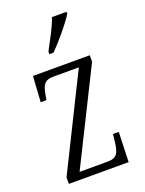

<svg xmlns="http://www.w3.org/2000/svg" viewBox="-145 -836 683 905"><g transform="rotate(-20 196.5 -383.0)"><path d="M162 -619V-606H183C227 -651 286 -721 306 -756V-766H233C218 -721 191 -674 162 -619ZM39 0H339L344 -150H315L311 -115C305 -59 294 -36 247 -36H106L339 -504V-536H54L46 -407H75L78 -425C87 -478 96 -500 145 -500H271L39 -32Z"/></g></svg>

Font: Noto Serif Hebrew ExtraCondensed Light
Style: Regular
Weight: 300
Width: 2
Designer: Monotype Design Team
Foundry: Monotype Imaging Inc.
Version: Version 2.004